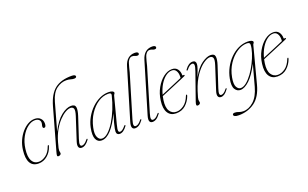

<svg xmlns="http://www.w3.org/2000/svg" viewBox="-102 -1219 3146 1963"><g transform="rotate(-20 1471.0 -237.0)"><path d="M241.5 -421Q203 -421 162.8 -390.5Q122.5 -360 92 -305Q61.5 -250 52 -177.5Q41 -93.5 64.5 -50.5Q88 -7.5 138.5 -7.5Q174.5 -7.5 214 -35.5Q253.5 -63.5 276 -126.5Q279.5 -135.5 284 -135.5Q292.5 -135.5 287 -120.5Q269.5 -63.5 226.5 -27.5Q183.5 8.5 129.5 8.5Q66.5 8.5 40 -38.8Q13.5 -86 24.5 -176Q30.5 -228 51.2 -274.8Q72 -321.5 102.8 -357.5Q133.5 -393.5 170 -414.2Q206.5 -435 244.5 -435Q283.5 -435 306 -412.5Q328.5 -390 328.5 -356Q328.5 -315 307 -315Q292.5 -315 292.5 -331.5Q292.5 -341 296 -352.2Q299.5 -363.5 299.5 -375.5Q299.5 -395.5 284 -408.2Q268.5 -421 241.5 -421Z M389.5 -130.5Q377 -86.5 373.8 -70.5Q370.5 -54.5 370.5 -44Q370.5 -35 372.8 -28.8Q375 -22.5 375 -15.5Q375 -5 366 1.2Q357 7.5 345.5 7.5Q333 7.5 332.2 -3.2Q331.5 -14 341.5 -48L466 -491.5Q500.5 -614 567 -666.5Q633.5 -719 750.5 -719Q774.5 -719 783.5 -713Q792.5 -707 792.5 -699.5Q792.5 -682.5 766 -682.5Q749.5 -682.5 729.2 -688.8Q709 -695 682.5 -695Q627 -695 576.2 -657Q525.5 -619 500 -527.5L417.5 -233.5Q471.5 -339.5 531 -386Q590.5 -432.5 640 -432.5Q683.5 -432.5 688 -399.8Q692.5 -367 674 -310.5L601 -88Q587 -44.5 590 -28.2Q593 -12 608.5 -12Q619.5 -12 634.5 -20.5Q649.5 -29 670 -54.5Q677 -63 681.5 -59.5Q686 -56 680 -47.5Q640.5 7.5 598.5 7.5Q574.5 7.5 566.5 -12Q558.5 -31.5 571 -71L651 -317.5Q669 -373.5 661 -394Q653 -414.5 627 -414.5Q602.5 -414.5 569.8 -395.5Q537 -376.5 502.5 -340Q468 -303.5 438.2 -250.8Q408.5 -198 389.5 -130.5Z M1016.5 -96.5Q1003 -45 1005.5 -28.5Q1008 -12 1023 -12Q1034 -12 1047.8 -20.8Q1061.5 -29.5 1082 -54Q1088 -62.5 1094 -59.5Q1098 -56 1092.5 -47.5Q1053 7.5 1012.5 7.5Q997 7.5 987.5 -1.5Q978 -10.5 978 -29Q978 -40.5 981.8 -61.2Q985.5 -82 995 -118.2Q1004.5 -154.5 1022 -212.5Q974 -108.5 921.5 -50.5Q869 7.5 816 7.5Q774 7.5 755.5 -32.2Q737 -72 754 -155.5Q765.5 -211 794.2 -261.2Q823 -311.5 863 -350Q903 -388.5 950.2 -410.8Q997.5 -433 1046.5 -433Q1075 -433 1089.5 -425.8Q1104 -418.5 1104 -408.5Q1104 -401 1098.5 -394.5Q1093 -388 1091 -380.5ZM778.5 -147.5Q763.5 -79.5 779.8 -44.5Q796 -9.5 826.5 -9.5Q858.5 -9.5 893.8 -41.5Q929 -73.5 962.8 -128Q996.5 -182.5 1024.2 -251.2Q1052 -320 1069.5 -393.5Q1072 -406.5 1065.5 -412.5Q1059 -418.5 1038 -418.5Q981 -418.5 928.2 -383.5Q875.5 -348.5 835.5 -287.2Q795.5 -226 778.5 -147.5Z M1438 -719Q1457.5 -719 1466 -713.2Q1474.5 -707.5 1474.5 -699.5Q1474.5 -682.5 1455 -682.5Q1440.5 -682.5 1428.8 -688.8Q1417 -695 1399 -695Q1381.5 -695 1366 -677.5Q1350.5 -660 1345.5 -638Q1338 -616.5 1333.5 -595.8Q1329 -575 1322 -549.5L1183 -85.5Q1170 -42 1174 -27Q1178 -12 1192.5 -12Q1204.5 -12 1219.5 -20.5Q1234.5 -29 1255.5 -55Q1261 -63 1266.5 -60Q1271 -57 1266 -49.5Q1244 -19 1223.2 -5.8Q1202.5 7.5 1181 7.5Q1158 7.5 1149.8 -11Q1141.5 -29.5 1154.5 -73.5L1317.5 -617Q1348 -719 1438 -719Z M1627 -719Q1646.5 -719 1655 -713.2Q1663.5 -707.5 1663.5 -699.5Q1663.5 -682.5 1644 -682.5Q1629.5 -682.5 1617.8 -688.8Q1606 -695 1588 -695Q1570.5 -695 1555 -677.5Q1539.5 -660 1534.5 -638Q1527 -616.5 1522.5 -595.8Q1518 -575 1511 -549.5L1372 -85.5Q1359 -42 1363 -27Q1367 -12 1381.5 -12Q1393.5 -12 1408.5 -20.5Q1423.5 -29 1444.5 -55Q1450 -63 1455.5 -60Q1460 -57 1455 -49.5Q1433 -19 1412.2 -5.8Q1391.5 7.5 1370 7.5Q1347 7.5 1338.8 -11Q1330.5 -29.5 1343.5 -73.5L1506.5 -617Q1537 -719 1627 -719Z M1792 -121.5Q1772 -66.5 1730.5 -29.5Q1689 7.5 1626.5 7.5Q1566.5 7.5 1538 -38.2Q1509.5 -84 1521 -169Q1530.5 -242.5 1564 -302.2Q1597.5 -362 1643.5 -397.2Q1689.5 -432.5 1737 -432.5Q1776.5 -432.5 1796.8 -405.8Q1817 -379 1817 -340.5Q1817 -330.5 1827.5 -334.5Q1836 -337.5 1839 -332Q1841.5 -326 1831.5 -321Q1814 -313 1777.2 -297.5Q1740.5 -282 1697.2 -263.8Q1654 -245.5 1615.5 -229.5Q1577 -213.5 1556.5 -205Q1552 -185 1549 -164Q1538 -86 1563.2 -46.5Q1588.5 -7 1635.5 -7Q1676 -7 1715.8 -35.5Q1755.5 -64 1780.5 -128Q1784 -136.5 1789 -136.5Q1797.5 -136.5 1792 -121.5ZM1733.5 -420Q1699.5 -420.5 1665.8 -395.8Q1632 -371 1604.2 -326Q1576.5 -281 1560 -219.5Q1579.5 -227.5 1610.2 -240.5Q1641 -253.5 1675.2 -268Q1709.5 -282.5 1740.2 -295.5Q1771 -308.5 1791 -317.5Q1792 -324.5 1792 -338Q1792 -374 1776.5 -397.2Q1761 -420.5 1733.5 -420Z M1878 -366Q1873 -369 1879 -378Q1917.5 -432.5 1962 -432.5Q1997 -432.5 1997 -395.5Q1997 -377 1985.5 -344Q1974 -311 1956 -264Q2005.5 -355 2061 -393.8Q2116.5 -432.5 2157 -432.5Q2200 -432.5 2204.8 -399.8Q2209.5 -367 2191 -310.5L2118 -88Q2103.5 -44.5 2106.5 -28.2Q2109.5 -12 2125 -12Q2135.5 -12 2149.8 -20.5Q2164 -29 2184.5 -55Q2190.5 -62.5 2194.5 -59.5Q2199 -55.5 2194 -49Q2172 -18.5 2153 -5.5Q2134 7.5 2115 7.5Q2091 7.5 2083 -12Q2075 -31.5 2088 -71L2167.5 -317.5Q2185.5 -373.5 2177.5 -394Q2169.5 -414.5 2144 -414.5Q2115 -414.5 2071.8 -384.2Q2028.5 -354 1984.8 -291.8Q1941 -229.5 1909.5 -133.5Q1893.5 -84 1889.8 -67.8Q1886 -51.5 1886 -43.5Q1886 -34.5 1888.2 -28.5Q1890.5 -22.5 1890.5 -14.5Q1890.5 -5.5 1881.5 1Q1872.5 7.5 1861.5 7.5Q1848.5 7.5 1847 -3.2Q1845.5 -14 1855 -40.5L1956.5 -329.5Q1973.5 -377.5 1970.8 -395.5Q1968 -413.5 1951 -413.5Q1937.5 -413.5 1922.8 -403.8Q1908 -394 1890 -371.5Q1883 -362.5 1878 -366Z M2501.5 14.5Q2469 138 2394.8 191.5Q2320.5 245 2221.5 245Q2191 245 2178.2 238Q2165.5 231 2165.5 221.5Q2165.5 205 2190.5 205Q2210.5 205 2231.2 213.5Q2252 222 2279.5 222Q2338.5 222 2392 174Q2445.5 126 2472.5 27.5L2535 -201Q2479 -93 2425.2 -42.8Q2371.5 7.5 2326 7.5Q2289 7.5 2267.8 -27Q2246.5 -61.5 2261.5 -139Q2273 -199 2301.2 -252Q2329.5 -305 2370.2 -345.8Q2411 -386.5 2459.8 -409.5Q2508.5 -432.5 2561 -432.5Q2587.5 -432.5 2603 -426Q2618.5 -419.5 2618.5 -408.5Q2618.5 -400.5 2613 -394.5Q2607.5 -388.5 2605.5 -381ZM2287.5 -142Q2274.5 -71.5 2291.5 -40.5Q2308.5 -9.5 2336 -9.5Q2365.5 -9.5 2398.8 -36.8Q2432 -64 2463.8 -108Q2495.5 -152 2521.5 -203.8Q2547.5 -255.5 2563.5 -305.2Q2579.5 -355 2580.5 -392.5Q2581.5 -418 2547.5 -418Q2493 -418 2438.8 -382.2Q2384.5 -346.5 2343.2 -284.2Q2302 -222 2287.5 -142Z M2894.5 -121.5Q2874.5 -66.5 2833 -29.5Q2791.5 7.5 2729 7.5Q2669 7.5 2640.5 -38.2Q2612 -84 2623.5 -169Q2633 -242.5 2666.5 -302.2Q2700 -362 2746 -397.2Q2792 -432.5 2839.5 -432.5Q2879 -432.5 2899.2 -405.8Q2919.5 -379 2919.5 -340.5Q2919.5 -330.5 2930 -334.5Q2938.5 -337.5 2941.5 -332Q2944 -326 2934 -321Q2916.5 -313 2879.8 -297.5Q2843 -282 2799.8 -263.8Q2756.5 -245.5 2718 -229.5Q2679.5 -213.5 2659 -205Q2654.5 -185 2651.5 -164Q2640.5 -86 2665.8 -46.5Q2691 -7 2738 -7Q2778.5 -7 2818.2 -35.5Q2858 -64 2883 -128Q2886.5 -136.5 2891.5 -136.5Q2900 -136.5 2894.5 -121.5ZM2836 -420Q2802 -420.5 2768.2 -395.8Q2734.5 -371 2706.8 -326Q2679 -281 2662.5 -219.5Q2682 -227.5 2712.8 -240.5Q2743.5 -253.5 2777.8 -268Q2812 -282.5 2842.8 -295.5Q2873.5 -308.5 2893.5 -317.5Q2894.5 -324.5 2894.5 -338Q2894.5 -374 2879 -397.2Q2863.5 -420.5 2836 -420Z"/></g></svg>

Font: Fraunces 144pt Soft Thin
Style: Italic
Weight: 100
Italic angle: -16°
Version: Version 1.000;[0bf87f6ff]